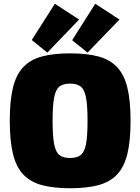

<svg xmlns="http://www.w3.org/2000/svg" viewBox="-20 -988 747 1022"><path d="M353 -704Q442 -704 503.5 -687.5Q565 -671 603 -631Q641 -591 658 -521.5Q675 -452 675 -345Q675 -239 658 -169Q641 -99 603 -59Q565 -19 503.5 -2.5Q442 14 353 14Q265 14 203.5 -2.5Q142 -19 104 -59Q66 -99 49 -169Q32 -239 32 -345Q32 -452 49 -521.5Q66 -591 104 -631Q142 -671 203.5 -687.5Q265 -704 353 -704ZM353 -543Q316 -543 296 -527Q276 -511 268 -468Q260 -425 260 -345Q260 -265 268 -222Q276 -179 296 -163Q316 -147 353 -147Q390 -147 410 -163Q430 -179 438 -222Q446 -265 446 -345Q446 -425 438 -468Q430 -511 410 -527Q390 -543 353 -543ZM272 -968 401 -884 232 -708 149 -775ZM487 -968 616 -884 446 -708 364 -774Z"/></svg>

Font: Exo 2 Black
Style: Regular
Weight: 900
Designer: Natanael Gama
Foundry: Natanael Gama
Version: Version 2.010